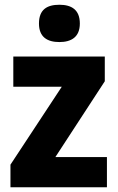

<svg xmlns="http://www.w3.org/2000/svg" viewBox="-20 -788 495 808"><path d="M230 -768C178 -768 144 -748 144 -689C144 -632 179 -611 230 -611C280 -611 316 -632 316 -689C316 -747 281 -768 230 -768ZM430 0V-127H213L421 -446V-550H36V-423H240L24 -95V0Z"/></svg>

Font: Noto Sans Lao SemiCondensed ExtraBold
Style: Regular
Weight: 800
Width: 4
Designer: Monotype Design Team
Foundry: Monotype Imaging Inc.
Version: Version 2.003